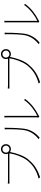

<svg xmlns="http://www.w3.org/2000/svg" viewBox="1568 -2416 863 4040"><g transform="rotate(-90 2000.0 -396.5)"><path d="M786 -660H237Q212 -660 193.5 -661.5Q175 -663 156 -665V-629Q175 -630 192.5 -630.5Q210 -631 236 -631H793Q788 -591 775.5 -542.5Q763 -494 744 -443.5Q725 -393 701 -346Q677 -299 649 -262Q616 -220 577.5 -183Q539 -146 492.5 -115Q446 -84 389 -59Q332 -34 261 -15L288 15Q359 -7 414.5 -34Q470 -61 516 -93Q562 -125 600 -163Q638 -201 673 -244Q701 -279 725 -326Q749 -373 767.5 -423.5Q786 -474 799.5 -524.5Q813 -575 821 -617V-618Q846 -599 881 -599Q903 -599 922 -607Q941 -615 955.5 -628.5Q970 -642 978 -661.5Q986 -681 986 -703Q986 -748 956 -778Q926 -808 881 -808Q859 -808 839.5 -800Q820 -792 806.5 -777.5Q793 -763 785 -744Q777 -725 777 -703Q777 -680 786 -660ZM881 -629Q850 -629 828.5 -650.5Q807 -672 807 -703Q807 -734 828.5 -756Q850 -778 881 -778Q912 -778 934 -756Q956 -734 956 -703Q956 -672 934 -650.5Q912 -629 881 -629Z M1545 -20 1567 -1Q1573 -6 1579.5 -9.5Q1586 -13 1593 -17Q1694 -67 1781.5 -137Q1869 -207 1936 -298L1917 -324Q1885 -276 1843 -232.5Q1801 -189 1755.5 -153Q1710 -117 1665 -89Q1620 -61 1581 -43V-712Q1581 -726 1583 -736H1547Q1548 -726 1549 -711.5Q1550 -697 1550 -674V-59Q1550 -54 1548.5 -44Q1547 -34 1545 -20ZM1092 -15 1121 5Q1184 -43 1230 -111Q1276 -179 1298 -257Q1308 -295 1314.5 -350.5Q1321 -406 1324.5 -465.5Q1328 -525 1329 -581.5Q1330 -638 1330 -677Q1330 -691 1330.5 -703.5Q1331 -716 1333 -730H1296Q1298 -719 1299 -705.5Q1300 -692 1300 -677Q1300 -638 1299.5 -583Q1299 -528 1296 -470Q1293 -412 1287 -358Q1281 -304 1270 -267Q1245 -186 1198.5 -123Q1152 -60 1092 -15Z M2786 -660H2237Q2212 -660 2193.5 -661.5Q2175 -663 2156 -665V-629Q2175 -630 2192.5 -630.5Q2210 -631 2236 -631H2793Q2788 -591 2775.5 -542.5Q2763 -494 2744 -443.5Q2725 -393 2701 -346Q2677 -299 2649 -262Q2616 -220 2577.5 -183Q2539 -146 2492.5 -115Q2446 -84 2389 -59Q2332 -34 2261 -15L2288 15Q2359 -7 2414.5 -34Q2470 -61 2516 -93Q2562 -125 2600 -163Q2638 -201 2673 -244Q2701 -279 2725 -326Q2749 -373 2767.5 -423.5Q2786 -474 2799.5 -524.5Q2813 -575 2821 -617V-618Q2846 -599 2881 -599Q2903 -599 2922 -607Q2941 -615 2955.5 -628.5Q2970 -642 2978 -661.5Q2986 -681 2986 -703Q2986 -748 2956 -778Q2926 -808 2881 -808Q2859 -808 2839.5 -800Q2820 -792 2806.5 -777.5Q2793 -763 2785 -744Q2777 -725 2777 -703Q2777 -680 2786 -660ZM2881 -629Q2850 -629 2828.5 -650.5Q2807 -672 2807 -703Q2807 -734 2828.5 -756Q2850 -778 2881 -778Q2912 -778 2934 -756Q2956 -734 2956 -703Q2956 -672 2934 -650.5Q2912 -629 2881 -629Z M3545 -20 3567 -1Q3573 -6 3579.5 -9.5Q3586 -13 3593 -17Q3694 -67 3781.5 -137Q3869 -207 3936 -298L3917 -324Q3885 -276 3843 -232.5Q3801 -189 3755.5 -153Q3710 -117 3665 -89Q3620 -61 3581 -43V-712Q3581 -726 3583 -736H3547Q3548 -726 3549 -711.5Q3550 -697 3550 -674V-59Q3550 -54 3548.5 -44Q3547 -34 3545 -20ZM3092 -15 3121 5Q3184 -43 3230 -111Q3276 -179 3298 -257Q3308 -295 3314.5 -350.5Q3321 -406 3324.5 -465.5Q3328 -525 3329 -581.5Q3330 -638 3330 -677Q3330 -691 3330.5 -703.5Q3331 -716 3333 -730H3296Q3298 -719 3299 -705.5Q3300 -692 3300 -677Q3300 -638 3299.5 -583Q3299 -528 3296 -470Q3293 -412 3287 -358Q3281 -304 3270 -267Q3245 -186 3198.5 -123Q3152 -60 3092 -15Z"/></g></svg>

Font: Spoqa Han Sans Neo Thin
Style: Regular
Weight: 100
Designer: [Spoqa Han Sans Neo] Dong-huui Kim  Younghwa Kang  Yujin Lee  [Noto Sans] Ryoko NISHIZUKA  (kana & ideographs); Paul D. 
Foundry: Spoqa (http://www.spoqa-han-sans.com)
Version: Version 1.100;hotconv 1.0.109;makeotfexe 2.5.65596